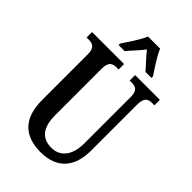

<svg xmlns="http://www.w3.org/2000/svg" viewBox="-273 -1033 1145 1145"><g transform="rotate(45 299.0 -460.5)"><path d="M180 -784V-771H231C255 -801 293 -838 318 -872C343 -839 384 -798 406 -771H457V-784C432 -822 388 -886 370 -931H268C250 -886 205 -822 180 -784ZM303 10C444 10 509 -76 509 -209V-599C509 -659 534 -668 569 -668H585V-714H376V-668H391C426 -668 450 -659 450 -603V-211C450 -115 406 -54 330 -54C256 -54 208 -95 208 -210V-599C208 -659 233 -668 268 -668H283V-714H13V-668H29C63 -668 89 -659 89 -603V-217C89 -53 174 10 303 10Z"/></g></svg>

Font: Noto Serif Hebrew ExtraCondensed SemiBold
Style: Regular
Weight: 600
Width: 2
Designer: Monotype Design Team
Foundry: Monotype Imaging Inc.
Version: Version 2.004